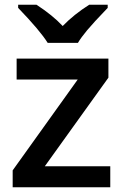

<svg xmlns="http://www.w3.org/2000/svg" viewBox="-20 -786 518 806"><path d="M442.9 0H33.2V-70.8L306.2 -452.1H49.8V-540H435.1V-460L168 -87.9H442.9ZM432.1 -766.1V-752.9Q370.6 -689 345.5 -658.7Q320.3 -628.4 307.1 -606H180.2Q148.4 -657.2 56.2 -752.9V-766.1H133.3Q200.7 -722.2 243.2 -676.8Q290.5 -725.6 354.5 -766.1Z"/></svg>

Font: f0_21440          
Style: Regular
Weight: 600
Foundry: Ascender Corporation
Version: Version 1.10